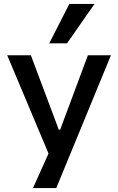

<svg xmlns="http://www.w3.org/2000/svg" viewBox="-20 -783 606 983"><path d="M149 180 249 -43V52L17 -500H138L281 -119H288L430 -500H548L268 180ZM232 -561 335 -763H464L323 -561Z"/></svg>

Font: Nunito Sans 6pt SemiBold
Style: Regular
Weight: 600
Version: Version 3.101;gftools[0.9.27]